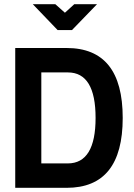

<svg xmlns="http://www.w3.org/2000/svg" viewBox="-20 -900 640 920"><path d="M299 -670H53V0H299C479 0 568 -112 568 -335C568 -558 479 -670 299 -670ZM137 -880 256 -756H325L445 -880H336L291 -839L245 -880ZM178 -117V-553H305C394 -553 438 -480 438 -335C438 -191 394 -117 305 -117Z"/></svg>

Font: LT Wave Mono Bold
Style: Regular
Weight: 700
Designer: Daniel Lyons
Version: Version 2.5 (Glyphs App)